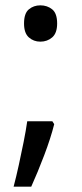

<svg xmlns="http://www.w3.org/2000/svg" viewBox="-20 -570 308 719"><path d="M70 -482Q70 -520 88 -535Q106 -550 131 -550Q157 -550 175.5 -535Q194 -520 194 -482Q194 -446 175.5 -430Q157 -414 131 -414Q106 -414 88 -430Q70 -446 70 -482ZM183 -105Q170 -53 145.5 11.5Q121 76 97 129H31Q41 91 50.5 47.5Q60 4 68.5 -38.5Q77 -81 82 -116H176Z"/></svg>

Font: Noto Sans Modi
Style: Regular
Weight: 400
Designer: Monotype Design Team
Foundry: Monotype Imaging Inc.
Version: Version 2.003; ttfautohint (v1.8.4.7-5d5b)